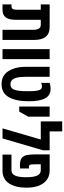

<svg xmlns="http://www.w3.org/2000/svg" viewBox="796 -1596 812 2444"><g transform="rotate(90 1202.0 -374.0)"><path d="M488 -407V0H359V-393Q359 -440 343.5 -463.5Q328 -487 296 -487H232V-168Q232 -82 201.5 -41Q171 0 104 0H36V-114H59Q83 -114 93.5 -130Q104 -146 104 -180V-487H36V-600H327Q406 -600 447 -551Q488 -502 488 -407Z M605 -600H733V0H605Z M830 -297V-600H958V-296Q958 -191 980.5 -146Q1003 -101 1051 -101Q1105 -101 1123 -152.5Q1141 -204 1141 -316Q1141 -384 1136.5 -423.5Q1132 -463 1119 -482.5Q1106 -502 1082 -502Q1059 -502 1035 -492V-600Q1069 -612 1111 -612Q1193 -612 1231 -543.5Q1269 -475 1269 -336Q1269 -171 1216.5 -79.5Q1164 12 1052 12Q940 12 885 -76Q830 -164 830 -297Z M1336 -600H1465V-327L1401 -213H1336Z M1893 -600V-515L1742 0H1614L1756 -487H1525V-760H1653V-600Z M2369 -302Q2369 -167 2315 -83.5Q2261 0 2150 0H1948V-114H2148Q2193 -114 2214.5 -159.5Q2236 -205 2236 -301Q2236 -397 2214.5 -442Q2193 -487 2148 -487H2071V-436Q2071 -392 2073 -372Q2075 -352 2081 -344Q2087 -336 2102 -336L2124 -337V-224Q2098 -222 2079 -222Q2021 -222 1992.5 -243.5Q1964 -265 1954.5 -307.5Q1945 -350 1945 -428V-600H2071H2150Q2252 -600 2310.5 -522.5Q2369 -445 2369 -302Z"/></g></svg>

Font: Noto Sans Hebrew Cond
Style: Bold
Weight: 700
Width: 2
Designer: Monotype Design Team
Foundry: Monotype Imaging Inc.
Version: Version 1.000